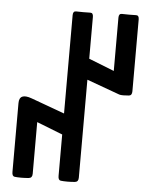

<svg xmlns="http://www.w3.org/2000/svg" viewBox="-54 -830 690 867"><g transform="rotate(5 290.5 -396.0)"><path d="M541 -765.6V-439.5Q541 -420.9 527.3 -419.4Q513.7 -418 502 -418Q488.8 -418 483.4 -419.9L334 -474.1V-29.8Q334 -11.2 318.6 -9.5Q303.2 -7.8 284.4 -7.8Q265.6 -7.8 253.9 -9.3Q242.2 -10.7 242.2 -29.8V-217.8L125 -263.7V-29.3Q125 -10.7 109.4 -9Q93.8 -7.3 75.2 -7.3Q56.6 -7.3 44.9 -8.8Q33.2 -10.3 33.2 -29.3V-341.8Q33.2 -389.2 90.8 -368.2L242.2 -313V-758.8Q242.2 -777.3 256.3 -776.9Q270.5 -776.4 289.1 -776.4Q307.6 -776.4 320.8 -776.9Q334 -777.3 334 -758.8V-569.3L449.2 -523.9V-765.6Q449.2 -784.2 463.4 -783.7Q477.5 -783.2 496.1 -783.2Q514.6 -783.2 527.8 -783.7Q541 -784.2 541 -765.6Z"/></g></svg>

Font: Tonyukuk
Style: Regular
Weight: 400
Designer: facebook.com/biligbitig
Foundry: facebook.com/biligbitig
Version: Version 1.0